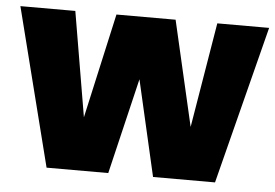

<svg xmlns="http://www.w3.org/2000/svg" viewBox="-44 -620 974 679"><g transform="rotate(5 442.5 -280.5)"><path d="M2 -561H197L260 -189L343 -561H553L639 -188L701 -561H885L742 0H522L444 -340L363 0H144Z"/></g></svg>

Font: SVN-Poppins ExtraBold
Style: Regular
Weight: 800
Designer: Ninad Kale (Devanagari), Jonny Pinhorn (Latin)
Foundry: Indian Type Foundry
Version: Version 3.002 2017; ttfautohint (v1.8.3)